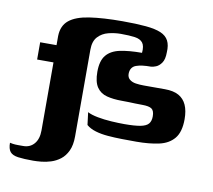

<svg xmlns="http://www.w3.org/2000/svg" viewBox="-76 -592 935 844"><g transform="rotate(10 392.0 -170.0)"><path d="M10 106Q13 107 23 108.5Q33 110 46.5 110Q60 110 70 110Q100 110 118.5 88.5Q137 67 137 29Q137 -14 137 -44.5Q137 -75 137 -99Q137 -123 137 -147Q137 -171 137 -201.5Q137 -232 137 -275Q132 -275 116.5 -275Q101 -275 85 -275Q69 -275 64 -275Q64 -278 64 -282.5Q64 -287 64 -302.5Q64 -318 64 -352Q69 -352 85 -352Q101 -352 116.5 -352Q132 -352 137 -352V-393Q138 -439 168 -463.5Q198 -488 258 -497Q318 -506 405 -506Q467 -506 509.5 -502Q552 -498 576.5 -487.5Q601 -477 611.5 -457Q622 -437 620 -405Q620 -374 609 -358Q598 -342 584 -336.5Q570 -331 562 -331Q541 -331 525 -329Q509 -327 496.5 -322.5Q484 -318 477.5 -308Q471 -298 471 -283Q471 -267 482 -258Q493 -249 510 -246.5Q527 -244 546 -244Q573 -244 598 -244Q623 -244 640 -244Q678 -244 701.5 -231Q725 -218 736.5 -192.5Q748 -167 748 -129Q748 -72 724 -43Q700 -14 656.5 -4.5Q613 5 556 5Q524 5 491.5 4.5Q459 4 428.5 1.5Q398 -1 373 -8.5Q348 -16 332 -30L325 -86Q342 -77 371 -71.5Q400 -66 432.5 -64Q465 -62 490 -62Q537 -62 562.5 -67Q588 -72 598 -84Q608 -96 608 -117Q608 -142 596 -150.5Q584 -159 554 -159Q536 -159 522 -159.5Q508 -160 494.5 -160.5Q481 -161 461 -161Q424 -161 395 -168.5Q366 -176 350 -199.5Q334 -223 334 -268Q334 -317 354.5 -342Q375 -367 415 -375.5Q455 -384 513 -384Q516 -415 505 -429Q494 -443 470 -446.5Q446 -450 407 -450Q380 -450 352 -443Q324 -436 305.5 -416Q287 -396 287 -358V29Q287 68 275 93.5Q263 119 244 133.5Q225 148 203 155Q181 162 160 164Q139 166 124 166Q82 166 56.5 162.5Q31 159 20.5 146Q10 133 10 106Z"/></g></svg>

Font: r_Genos
Style: Bold
Weight: 700
Designer: Robert E. Leuschke
Foundry: Robert E. Leuschke
Version: Version 2.000;June 29, 2024;FontCreator 14.0.0.2814 32-bit